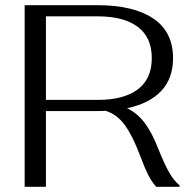

<svg xmlns="http://www.w3.org/2000/svg" viewBox="-20 -720 725 740"><path d="M672 -6V0H582Q565 -19 551 -46.5Q537 -74 520 -120Q491 -197 461 -238Q431 -279 387 -293Q377 -292 355 -292H157V0H75V-700H355Q495 -700 571 -648.5Q647 -597 647 -496Q647 -418 601.5 -369.5Q556 -321 470 -303Q509 -284 537.5 -246.5Q566 -209 591 -144Q613 -89 632 -55.5Q651 -22 672 -6ZM357 -335Q457 -335 511 -375.5Q565 -416 565 -496Q565 -576 511 -616.5Q457 -657 357 -657H157V-335Z"/></svg>

Font: Fahkwang Light
Style: Regular
Weight: 300
Version: Version 1.000; ttfautohint (v1.6)